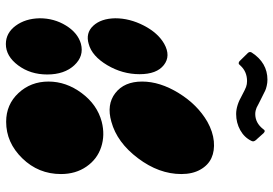

<svg xmlns="http://www.w3.org/2000/svg" viewBox="-160 -772 942 662"><g transform="rotate(90 311.0 -441.0)"><path d="M43 -106.9Q43.9 -57.6 68.8 -23.9Q93.8 9.8 131.8 9.8Q173.8 9.8 205.3 -32.5Q236.8 -74.7 236.8 -132.8Q236.8 -191.9 205.1 -226.1Q173.3 -260.3 130.9 -249Q93.3 -238.3 68.1 -197.5Q43 -156.7 43 -106.9ZM399.9 8.8Q471.7 8.8 525.9 -46.9Q580.1 -102.5 580.1 -180.2Q580.1 -231 554.4 -268.1Q528.8 -305.2 487.3 -318.8Q445.8 -332.5 399.9 -320.8Q340.8 -305.2 301 -251.7Q261.2 -198.2 261.2 -137.2Q261.2 -76.2 300.8 -33.7Q340.3 8.8 399.9 8.8ZM43 -367.2Q43.9 -318.4 68.8 -291.5Q93.8 -264.6 131.8 -275.9Q173.3 -287.1 204.6 -339.6Q235.8 -392.1 235.8 -451.2Q235.8 -510.3 204.3 -534.9Q172.9 -559.6 130.9 -536.1Q93.3 -514.6 68.1 -465.8Q43 -417 43 -367.2ZM399.9 -354Q471.2 -373.5 525.6 -445.8Q580.1 -518.1 580.1 -595.2Q580.1 -633.8 564.9 -660.6Q549.8 -687.5 524.9 -699Q500 -710.4 467 -707.3Q434.1 -704.1 399.9 -685.1Q340.8 -650.9 301 -586.2Q261.2 -521.5 261.2 -460Q261.2 -398.4 300.8 -367.7Q340.3 -336.9 399.9 -354ZM373 -784.2Q343.8 -784.2 309.1 -804.2Q289.1 -814.9 279.8 -818.4Q270.5 -821.8 259.8 -821.8Q227.5 -821.8 207 -799.8L203.1 -795.9Q201.7 -793 198.2 -793Q193.8 -793 190.9 -795.9L163.1 -824.2Q156.7 -830.6 161.1 -837.9Q196.3 -892.1 254.9 -892.1Q265.6 -892.1 276.1 -889.6Q286.6 -887.2 292.2 -884.5Q297.9 -881.8 308.3 -876.5Q318.8 -871.1 323.2 -869.1Q329.6 -866.2 338.6 -861.3Q347.7 -856.4 351.3 -854.7Q355 -853 360.8 -851.6Q366.7 -850.1 373 -850.1Q403.8 -850.1 424.8 -877Q430.7 -887.2 439 -878.9L463.9 -851.1Q469.7 -843.8 465.8 -836.9Q454.1 -812.5 428.7 -798.3Q403.3 -784.2 373 -784.2Z"/></g></svg>

Font: Gruenseis Font Medium
Style: Regular
Weight: 500
Designer: Jeremy Tribby
Foundry: Tribby Type
Version: Version 1.408;Glyphs 3.1.2 (3151)